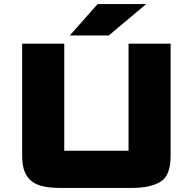

<svg xmlns="http://www.w3.org/2000/svg" viewBox="-20 -914 945 941"><path d="M88.6 -700H294.9V-175.4Q294.9 -175.4 294.9 -175.4Q294.9 -175.4 294.9 -175.4H610Q610 -175.4 610 -175.4Q610 -175.4 610 -175.4V-700H816.2V-149.7Q816.2 -52.7 766.1 -22.9Q716 7 627.8 7H276.1Q232.7 7 197.9 0.6Q163.2 -5.7 138.9 -22.9Q114.6 -40.1 101.6 -70.8Q88.6 -101.5 88.6 -149.7ZM322.2 -740.3 458.5 -894.2H696.6L513.3 -740.3Z"/></svg>

Font: Science Gothic
Style: Regular
Weight: 400
Designer: Thomas Phinney, Vassil Kateliev, Brandon Buerkle
Foundry: Font Detective LLC
Version: Version 1.018